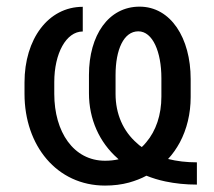

<svg xmlns="http://www.w3.org/2000/svg" viewBox="-20 -559 655 589"><path d="M584 -61C551.8 -61 522.5 -64.5 495.6 -71.3C509.8 -86.4 521.5 -103.5 531.7 -122.1C553.2 -162.6 564.9 -210 564.9 -261.2V-316.4C564.9 -442.4 503.9 -538.6 408.2 -538.6C313 -538.6 252.9 -451.2 252.9 -329.1V-272.9C252.9 -193.4 284.7 -122.6 340.8 -73.2L343.8 -70.3C330.6 -67.4 316.9 -65.9 302.2 -65.9C205.6 -65.9 146.5 -154.3 146.5 -271V-307.1C146.5 -395.5 183.1 -462.4 233.9 -462.4V-538.1C127.4 -538.1 55.2 -438.5 55.2 -306.2V-271C55.2 -112.3 154.3 10.3 302.2 10.3C328.1 10.3 353 7.3 376 1C395 -4.4 413.1 -11.2 429.2 -20C447.3 -12.7 466.3 -6.8 487.3 -2.4C517.1 3.9 549.3 7.3 584 7.3ZM400.4 -119.6C357.4 -156.7 334.5 -210 334.5 -271V-328.6C334.5 -406.7 359.4 -462.9 404.3 -462.9C448.7 -462.9 475.1 -399.4 475.1 -319.3V-262.7C475.1 -206.5 458.5 -157.7 428.7 -122.6C424.3 -117.2 419.9 -112.3 415 -107.9C409.7 -111.3 404.8 -115.2 400.4 -119.6Z"/></svg>

Font: Bert Sans
Style: Regular
Weight: 400
Designer: Christian Robertson (Google), Cristiano Sobral
Foundry: Google, Cristiano Sobral
Version: Version 3.101